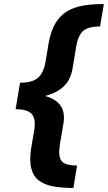

<svg xmlns="http://www.w3.org/2000/svg" viewBox="-20 -786 533 948"><path d="M65.9 -297.4 79.1 -377.4Q139.6 -377.4 167.7 -402.1Q195.8 -426.8 205.1 -481.9L219.2 -567.9Q230 -631.8 253.7 -671.1Q277.3 -710.4 312.7 -731Q348.1 -751.5 393.3 -758.8Q438.5 -766.1 492.7 -766.1L474.1 -655.3Q414.1 -655.3 389.4 -632.3Q364.7 -609.4 356 -554.2L337.4 -443.4Q333 -416.5 318.8 -390.4Q304.7 -364.3 274.9 -343.3Q245.1 -322.3 194.3 -309.8Q143.6 -297.4 65.9 -297.4ZM342.3 142.1Q288.6 142.1 245.6 134.8Q202.6 127.4 174.1 106.9Q145.5 86.4 134.8 46.9Q124 7.3 134.3 -56.6L148.9 -142.1Q157.7 -196.8 137.9 -221.7Q118.2 -246.6 57.6 -246.6L70.8 -327.1Q148.4 -327.1 195.1 -314.5Q241.7 -301.8 264.4 -280.8Q287.1 -259.8 292.7 -233.6Q298.3 -207.5 293.9 -180.7L275.4 -70.3Q266.6 -15.1 283.4 8.1Q300.3 31.2 360.4 31.2ZM57.1 -246.6 79.1 -377.9H212.4L190.4 -246.6Z"/></svg>

Font: Inter 28pt
Style: Bold Italic
Weight: 700
Italic angle: -9.3988°
Designer: Rasmus Andersson
Foundry: rsms
Version: Version 4.001;git-66647c0bb